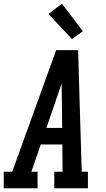

<svg xmlns="http://www.w3.org/2000/svg" viewBox="-42 -1002 562 1022"><path d="M-22 0V-88H23L257 -735H374L381 -490L393 -88H426V0H247V-88H291L290 -233H175L125 -88H158V0ZM205 -321H289L287 -490Q287 -507 286.5 -524Q286 -541 286 -558Q280 -541 274.5 -524Q269 -507 263 -490ZM341 -794 216 -928 288 -982 399 -836Z"/></svg>

Font: Iosevka Slab Semibold Oblique
Style: Regular
Weight: 600
Italic angle: -9°
Monospace: yes
Designer: Belleve Invis
Foundry: Belleve Invis
Version: Version 11.1.1; ttfautohint (v1.8.3)